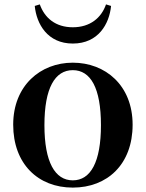

<svg xmlns="http://www.w3.org/2000/svg" viewBox="-20 -837 663 873"><path d="M311 16C468 16 583 -90 583 -270C583 -449 459 -552 311 -552C164 -552 40 -448 40 -270C40 -92 153 16 311 16ZM311 -17C230 -17 182 -100 182 -268C182 -437 230 -518 311 -518C392 -518 439 -437 439 -268C439 -100 392 -17 311 -17ZM138 -810C146 -728 196 -639 311 -639C427 -639 477 -728 485 -810L462 -817C441 -756 390 -713 311 -713C233 -713 183 -755 161 -817Z"/></svg>

Font: Noto Serif SC
Style: Bold
Weight: 700
Designer: Ryoko NISHIZUKA 西塚涼子 (kana & ideographs); Frank Grießhammer (Latin, Greek & Cyrillic); Wenlong ZHANG 张文龙 (bopomofo); San
Foundry: Adobe
Version: Version 2.001;hotconv 1.1.0;makeotfexe 2.6.0